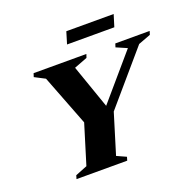

<svg xmlns="http://www.w3.org/2000/svg" viewBox="-143 -981 1132 1126"><g transform="rotate(-20 423.0 -418.0)"><path d="M692 -619 625 -648 632 -670H846.5L839.5 -648L762.5 -619L487 -298L410.5 -48.5L469 -22L462.5 0H146L152.5 -22L226.5 -51.5L302 -297.5L179.5 -614.5L115 -648L122 -670H451.5L444 -648L361.5 -616.5L456.5 -344.5ZM364 -761 386.5 -835.5H682L659 -761Z"/></g></svg>

Font: Newsreader 16pt ExtraBold
Style: Italic
Weight: 800
Italic angle: -17°
Designer: Hugues Gentile
Foundry: Production Type
Version: Version 1.003; ttfautohint (v1.8.3)